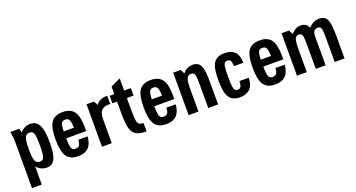

<svg xmlns="http://www.w3.org/2000/svg" viewBox="-50 -1412 4280 2306"><g transform="rotate(-20 2090.5 -259.0)"><path d="M61.6 180.1H187V-54.3Q203.4 -26.9 239.5 -8.4Q275.6 10 317.1 10Q387.1 10 418.7 -52.6Q450.3 -115.3 450.3 -261.9Q450.3 -415.6 415.9 -484.1Q381.4 -552.7 304 -552.7Q267.4 -552.7 235.1 -537.9Q202.9 -523 173.7 -492L162.1 -542.7H48.6L61.6 -443ZM185.7 -274Q185.7 -381.1 201.1 -419.1Q216.6 -457.1 260.7 -457.1Q300.7 -457.1 313.8 -421.2Q326.9 -385.3 326.9 -271.1Q326.9 -157.4 313.8 -121.5Q300.7 -85.6 260.7 -85.6Q217.3 -85.6 201.5 -124.4Q185.7 -163.3 185.7 -274Z M908.1 -241.1V-286.1Q908.1 -428.6 863.6 -490.6Q819 -552.7 716.6 -552.7Q614.1 -552.7 570.6 -488.5Q527.1 -424.3 527.1 -272.3Q527.1 -119.9 570.6 -54.9Q614.1 10 714.4 10Q803 10 849 -35.8Q895 -81.6 902.3 -175.3H783.1Q781.4 -126.9 766.2 -106.2Q751 -85.6 716.1 -85.6Q678.3 -85.6 665.6 -116.2Q652.9 -146.9 652.6 -241.1ZM782.7 -329.6H652.6Q654.6 -404.7 667.8 -430.9Q681 -457.1 717.3 -457.1Q754.3 -457.1 767.5 -430.9Q780.7 -404.7 782.7 -329.6Z M1021.6 0H1147V-303.6Q1147 -389.1 1181.1 -419.2Q1215.1 -449.3 1266.7 -449.3Q1272.6 -449.3 1278.8 -449Q1285 -448.7 1290.9 -447.4V-551.4Q1250.9 -557.1 1208.6 -540.4Q1166.3 -523.7 1145 -488.4L1117.3 -542.7H1021.6Z M1317 -542.7V-447.1H1377.1V-314.4Q1377.1 -217.7 1384.9 -155.2Q1392.6 -92.7 1415.5 -56Q1438.4 -19.3 1479.8 -4.8Q1521.1 9.7 1588.1 9.7V-97.3Q1558.1 -97.3 1541.1 -104.9Q1524 -112.4 1515.4 -136.1Q1506.7 -159.9 1504.6 -203.4Q1502.6 -246.9 1502.6 -318.7V-447.1H1588.1V-542.7H1502.6V-698L1377.1 -639.7V-542.7Z M2034.1 -241.1V-286.1Q2034.1 -428.6 1989.6 -490.6Q1945 -552.7 1842.6 -552.7Q1740.1 -552.7 1696.6 -488.5Q1653.1 -424.3 1653.1 -272.3Q1653.1 -119.9 1696.6 -54.9Q1740.1 10 1840.4 10Q1929 10 1975 -35.8Q2021 -81.6 2028.3 -175.3H1909.1Q1907.4 -126.9 1892.2 -106.2Q1877 -85.6 1842.1 -85.6Q1804.3 -85.6 1791.6 -116.2Q1778.9 -146.9 1778.6 -241.1ZM1908.7 -329.6H1778.6Q1780.6 -404.7 1793.8 -430.9Q1807 -457.1 1843.3 -457.1Q1880.3 -457.1 1893.5 -430.9Q1906.7 -404.7 1908.7 -329.6Z M2129.4 0H2254.9V-292.6Q2254.9 -386.6 2270.1 -421.9Q2285.4 -457.1 2326.3 -457.1Q2362.6 -457.1 2371.5 -424.3Q2380.4 -391.4 2380.4 -290.4V0H2505.9V-304.9Q2505.9 -445.7 2477.8 -499.2Q2449.7 -552.7 2380.4 -552.7Q2351.4 -552.7 2329.8 -544.9Q2308.1 -537.1 2292.4 -526.8Q2276.7 -516.4 2267.4 -505.8Q2258 -495.1 2252.9 -488.4L2225.1 -542.7H2129.4Z M2732.1 -270.9Q2732.1 -380.7 2742.1 -418.6Q2752.1 -456.4 2788.6 -456.4Q2816 -456.4 2828.5 -436.8Q2841 -417.1 2843 -366.7H2962.3Q2960 -468.1 2914.7 -510.4Q2869.4 -552.7 2786.9 -552.7Q2687.6 -552.7 2647.4 -490.6Q2607.3 -428.4 2607.3 -274.7Q2607.3 -112.6 2649.3 -51.3Q2691.3 10 2783.1 10Q2864.6 10 2911.9 -34.1Q2959.3 -78.1 2961.6 -176H2843Q2841.6 -124.4 2829.3 -105Q2817 -85.6 2789.3 -85.6Q2752.1 -85.6 2742.1 -123.3Q2732.1 -161 2732.1 -270.9Z M3427.1 -241.1V-286.1Q3427.1 -428.6 3382.6 -490.6Q3338 -552.7 3235.6 -552.7Q3133.1 -552.7 3089.6 -488.5Q3046.1 -424.3 3046.1 -272.3Q3046.1 -119.9 3089.6 -54.9Q3133.1 10 3233.4 10Q3322 10 3368 -35.8Q3414 -81.6 3421.3 -175.3H3302.1Q3300.4 -126.9 3285.2 -106.2Q3270 -85.6 3235.1 -85.6Q3197.3 -85.6 3184.6 -116.2Q3171.9 -146.9 3171.6 -241.1ZM3301.7 -329.6H3171.6Q3173.6 -404.7 3186.8 -430.9Q3200 -457.1 3236.3 -457.1Q3273.3 -457.1 3286.5 -430.9Q3299.7 -404.7 3301.7 -329.6Z M3514.3 0H3639.7V-284.6Q3639.7 -382.3 3651.9 -419.7Q3664.1 -457.1 3704.3 -457.1Q3739.1 -457.1 3747.1 -424.9Q3755 -392.7 3755 -290.4V0H3880.4V-370.9Q3880.4 -417.9 3897.9 -437.5Q3915.3 -457.1 3945.6 -457.1Q3963 -457.1 3973.3 -450Q3983.6 -442.9 3988.6 -424Q3993.6 -405.1 3995 -372.7Q3996.4 -340.3 3996.4 -290.4V0H4121.9V-294.6Q4121.9 -438.6 4096.8 -495.6Q4071.7 -552.7 3999.3 -552.7Q3950.3 -552.7 3917 -533.7Q3883.7 -514.7 3860.7 -487Q3841.7 -528.4 3814.7 -540.6Q3787.7 -552.7 3762.7 -552.7Q3719.6 -552.7 3688.4 -532.6Q3657.1 -512.4 3637.7 -488.4L3610 -542.7H3514.3Z"/></g></svg>

Font: Secuela Black
Style: Regular
Weight: 900
Designer: Fernando Haro
Foundry: deFharo
Version: Version 1.704